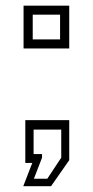

<svg xmlns="http://www.w3.org/2000/svg" viewBox="-20 -560 319 660"><path d="M60 80 91 0H67V-147H218V-9.5L155.5 80ZM96.5 54.5H142.5L190.5 -18V-114.5H95.5V-30.5H124.5V-18ZM61 -393.5V-540.5H218V-393.5ZM92.5 -424.5H186.5V-509.5H92.5Z"/></svg>

Font: Tourney Thin Light
Style: Regular
Weight: 300
Version: Version 1.015